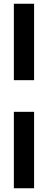

<svg xmlns="http://www.w3.org/2000/svg" viewBox="-20 -830 256 1025"><path d="M54 -402V-810H162V-402ZM54 175V-233H162V175Z"/></svg>

Font: Oswald SemiBold
Style: Regular
Weight: 600
Designer: Vernon Adams
Foundry: Vernon Adams
Version: Version 4.100; ttfautohint (v1.8.1.43-b0c9)